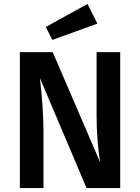

<svg xmlns="http://www.w3.org/2000/svg" viewBox="-20 -956 712 976"><path d="M425 -936 475 -836 246 -753 213 -819ZM591 -691V0H420L183 -559Q201 -402 201 -282V0H81V-691H248L489 -131Q471 -245 471 -367V-691Z"/></svg>

Font: FiraGO Medium
Style: Regular
Weight: 500
Designer: bBox Type
Foundry: bBox Type GmbH
Version: Version 1.001;PS 001.001;hotconv 1.0.88;makeotf.lib2.5.64775